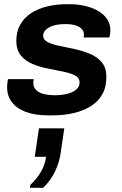

<svg xmlns="http://www.w3.org/2000/svg" viewBox="-20 -541 583 917"><path d="M210 10Q146 10 102 -7Q58 -24 36 -54Q14 -84 14 -123Q14 -136 15.5 -146.5Q17 -157 18 -163H141Q140 -156 139.5 -152.5Q139 -149 139 -145Q139 -123 154 -109.5Q169 -96 193 -91Q217 -86 243 -86Q262 -86 282.5 -89Q303 -92 320 -99Q337 -106 348.5 -117.5Q360 -129 360 -147Q360 -170 338 -181Q316 -192 281.5 -199Q247 -206 209 -213.5Q171 -221 136.5 -235Q102 -249 80 -275.5Q58 -302 58 -346Q58 -391 77 -424Q96 -457 129 -478.5Q162 -500 206 -510.5Q250 -521 300 -521H312Q352 -521 387.5 -512.5Q423 -504 450 -488Q477 -472 492 -449Q507 -426 507 -398Q507 -386 505.5 -377Q504 -368 502 -362H379Q380 -365 380.5 -369Q381 -373 381 -375Q381 -391 370.5 -402.5Q360 -414 340.5 -420Q321 -426 292 -426Q267 -426 247.5 -422Q228 -418 214 -410Q200 -402 193 -392Q186 -382 186 -371Q186 -351 207.5 -340Q229 -329 263.5 -322Q298 -315 337 -306.5Q376 -298 410.5 -283.5Q445 -269 466.5 -243Q488 -217 488 -174Q488 -125 468.5 -90.5Q449 -56 414 -34Q379 -12 332 -1Q285 10 230 10ZM123 356 125 342Q158 311 177 277Q196 243 200 208H146L166 72H287L270 188Q264 234 242.5 278.5Q221 323 186 356Z"/></svg>

Font: Chivo SemiBold
Style: Italic
Weight: 600
Italic angle: -8.05°
Designer: Hector Gatti
Foundry: Omnibus-Type
Version: Version 2.002